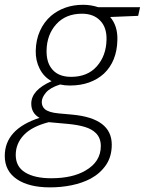

<svg xmlns="http://www.w3.org/2000/svg" viewBox="-59 -561 619 821"><path d="M154.8 240.2Q64.5 240.2 12.9 205.1Q-38.6 169.9 -38.6 106Q-38.6 -8.8 109.9 -57.1Q74.7 -77.1 74.7 -117.7Q74.7 -175.8 161.6 -213.9Q127.9 -232.4 110.4 -267.6Q92.8 -302.7 93.8 -343.8Q94.7 -390.6 111.8 -428.7Q128.9 -466.8 159.2 -493.2Q185.5 -515.6 220.2 -528.1Q254.9 -540.5 296.4 -540.5Q329.6 -540.5 360.8 -530.3H540L531.7 -493.2L412.1 -488.3Q444.8 -450.2 442.9 -389.6Q440.9 -298.8 385.3 -246.1Q359.4 -222.2 322.8 -208.7Q286.1 -195.3 239.3 -195.3Q217.3 -195.3 198.2 -199.7Q155.8 -186.5 137.7 -165.3Q119.6 -144 119.6 -125Q119.6 -106.4 132.3 -94.7Q148.9 -80.1 190.9 -76.2L250.5 -70.8Q418.9 -55.2 418.9 57.6Q418.9 108.4 394.3 144.5Q369.6 180.7 328.1 203.1Q292.5 221.7 247.8 231Q203.1 240.2 154.8 240.2ZM245.1 -232.4Q315.4 -232.4 355.2 -277.6Q395 -322.8 396.5 -391.1Q397.9 -443.8 369.1 -473.1Q340.8 -502.4 291.5 -502.4Q222.2 -502.4 181.6 -457.5Q141.1 -412.6 140.1 -344.2Q139.6 -297.9 159.7 -270.5Q186.5 -232.4 245.1 -232.4ZM159.7 201.2Q250.5 201.2 306.2 168.5Q372.1 130.9 372.1 63.5Q372.1 28.8 350.6 7.8Q333.5 -9.3 303.5 -18.3Q273.4 -27.3 231 -31.2L149.4 -38.6Q77.1 -20 42.7 16.6Q8.3 53.2 8.3 101.6Q8.3 151.9 48.8 176.5Q89.4 201.2 159.7 201.2Z"/></svg>

Font: Open Sans Light
Style: Italic
Weight: 300
Italic angle: -12°
Designer: Monotype Design Team
Foundry: Monotype Imaging Inc.
Version: Version 3.003; ttfautohint (v1.8.4)